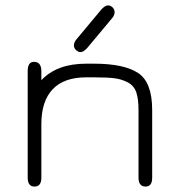

<svg xmlns="http://www.w3.org/2000/svg" viewBox="-20 -687 669 714"><path d="M300.8 -399.4Q217.8 -399.4 175.8 -355Q133.8 -310.5 133.8 -225.6V-26.4Q133.8 6.8 108.4 6.8Q83 6.8 83 -26.4V-422.9Q83 -457 106.4 -457Q133.8 -457 133.8 -421.9V-388.7Q191.4 -450.2 300.8 -450.2H329.1Q441.4 -450.2 493.7 -415.5Q545.9 -380.9 545.9 -278.3V-26.4Q545.9 6.8 521.5 6.8Q495.1 6.8 495.1 -26.4V-277.3Q495.1 -319.3 486.8 -343.8Q478.5 -368.2 455.6 -380.4Q432.6 -392.6 405.8 -396Q378.9 -399.4 329.1 -399.4ZM397.5 -620.1 303.7 -507.8Q290 -493.2 279.3 -493.2Q271.5 -493.2 263.2 -500.5Q254.9 -507.8 254.9 -517.6Q254.9 -529.3 263.7 -540L357.4 -652.3Q371.1 -667 381.8 -667Q390.6 -667 398.4 -659.7Q406.2 -652.3 406.2 -641.6Q406.2 -630.9 397.5 -620.1Z"/></svg>

Font: Jura
Style: Book
Weight: 400
Version: Version 2.3